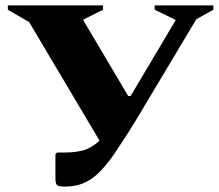

<svg xmlns="http://www.w3.org/2000/svg" viewBox="-20 -680 809 710"><path d="M378 -78Q348 -40 322 -21.5Q296 -3 271 3.5Q246 10 219 10Q196 10 190.5 4Q185 -2 185 -19V-110L191 -116H217Q262 -116 291 -125Q320 -134 348 -160L88 -598L9 -644V-660H361V-644L287 -607L454 -325H463L630 -606L552 -644V-660H769V-644L706 -609L477 -226Q470 -214 457 -194Q444 -174 429 -151Q414 -128 400.5 -108Q387 -88 378 -78Z"/></svg>

Font: Spectral ExtraBold
Style: Regular
Weight: 800
Designer: Jean-Baptiste Levee
Foundry: Production Type
Version: Version 2.001